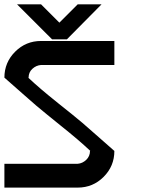

<svg xmlns="http://www.w3.org/2000/svg" viewBox="-20 -853 707 873"><path d="M333.3 -108.3Q355 -110 372.1 -126.2Q389.2 -142.5 389.2 -166.7H390.8Q362.5 -193.3 331.2 -220Q300 -246.7 254.6 -282.9Q209.2 -319.2 192.5 -333.3Q153.3 -364.2 84.2 -425.8Q15 -487.5 0 -500Q0 -569.2 48.8 -617.9Q97.5 -666.7 166.7 -666.7H500V-557.5H166.7Q144.2 -555.8 127.1 -540Q110 -524.2 110 -500H108.3Q136.7 -473.3 167.9 -446.7Q199.2 -420 245 -383.3Q290.8 -346.7 307.5 -333.3Q346.7 -302.5 415.8 -240.8Q485 -179.2 500 -166.7Q500 -97.5 451.2 -48.8Q402.5 0 333.3 0H0V-108.3ZM441.7 -833.3Q305.8 -695.8 284.2 -674.2H216.7L57.5 -833.3H166.7L250 -750L333.3 -833.3Z"/></svg>

Font: 0xA000-Mono
Style: Mono-Bold
Weight: 700
Version: Version 0.1